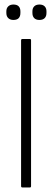

<svg xmlns="http://www.w3.org/2000/svg" viewBox="-20 -827 230 847"><path d="M79 0Q73 0 73 -6V-649Q73 -655 79 -655H112Q117 -655 117 -649V-6Q117 0 112 0ZM39 -739Q25 -739 16.5 -747Q8 -755 8 -770V-777Q8 -791 16.5 -799Q25 -807 39 -807Q55 -807 62.5 -799Q70 -791 70 -777V-770Q70 -755 62.5 -747Q55 -739 39 -739ZM154 -739Q139 -739 131 -747Q123 -755 123 -770V-777Q123 -791 131 -799Q139 -807 154 -807Q169 -807 177 -799Q185 -791 185 -777V-770Q185 -755 177 -747Q169 -739 154 -739Z"/></svg>

Font: Sofia Sans Condensed Light
Style: Regular
Weight: 300
Designer: Botio Nikoltchev, Ani Petrova
Foundry: lettersoup
Version: Version 4.101